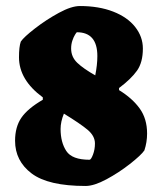

<svg xmlns="http://www.w3.org/2000/svg" viewBox="-20 -604 538 637"><path d="M30 -137Q30 -183 51 -213.5Q72 -244 122 -273V-281Q43 -339 43 -414Q43 -449 49 -466Q59 -481 96.5 -510Q134 -539 175.5 -561.5Q217 -584 245 -584Q308 -584 355.5 -565.5Q403 -547 428.5 -514.5Q454 -482 454 -443Q454 -397 434.5 -369.5Q415 -342 375 -312V-305Q419 -278 443.5 -244Q468 -210 468 -161Q468 -132 459 -105Q448 -89 411 -60Q374 -31 333 -9Q292 13 264 13Q140 13 85 -28.5Q30 -70 30 -137ZM303 -418Q303 -497 235 -497Q234 -497 229 -489Q224 -481 220 -469Q216 -457 216 -443Q216 -415 236.5 -395.5Q257 -376 296 -354Q303 -389 303 -418ZM295 -128Q295 -153 270.5 -173.5Q246 -194 192 -227Q181 -200 181 -176Q181 -132 200 -103Q219 -74 277 -74Q282 -74 288.5 -91Q295 -108 295 -128Z"/></svg>

Font: Grenze Black
Style: Regular
Weight: 900
Designer: Renata Polastri
Foundry: Omnibus-Type
Version: Version 1.002; ttfautohint (v1.8)